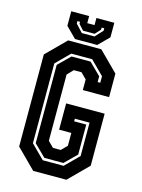

<svg xmlns="http://www.w3.org/2000/svg" viewBox="-126 -923 736 995"><g transform="rotate(15 242.0 -425.0)"><path d="M153 0 50 -103V-597L153 -700H331L434 -597V-471H293V-528L262.5 -558.5H221L191 -527V-171.5L221 -141.5H262.5L293 -172V-241H227.5V-382H434V-103L331 0ZM186.5 -66H298.5L370.5 -138V-317H291.5V-303H356.5V-142L293.5 -80H191.5L128.5 -142V-562L191.5 -624H293.5L356.5 -562V-531H370.5V-566L298.5 -638H186.5L114.5 -566V-138ZM185.5 -716 129.5 -772V-850H225.5V-812H264.5V-850H360.5V-772L304.5 -716ZM211.5 -755H279.5L317.5 -796V-809H303.5V-798L276.5 -768.5H214.5L187.5 -798V-809H173.5V-796Z"/></g></svg>

Font: Tourney Condensed Regular
Style: Bold
Weight: 700
Width: 3
Designer: Tyler Finck
Foundry: Etcetera Type Co
Version: Version 1.010; ttfautohint (v1.8.3)